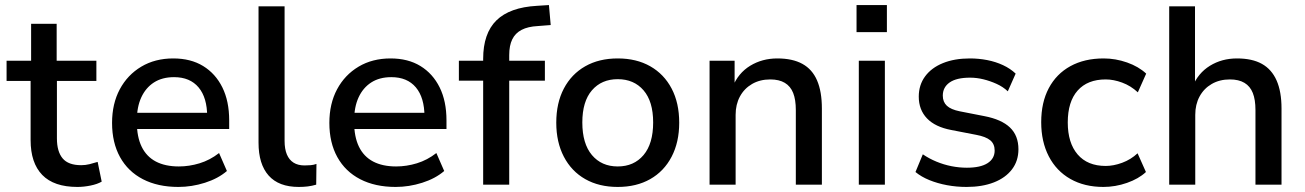

<svg xmlns="http://www.w3.org/2000/svg" viewBox="-20 -730 5158 759"><path d="M286 9Q193 9 147 -38.5Q101 -86 101 -176V-410H6V-490H103V-636H204V-490H361V-410H205V-183Q205 -131 227.5 -104Q250 -77 301 -77Q318 -77 334 -81Q350 -85 366 -90L382 -12Q365 -2 338 3.5Q311 9 286 9Z M685 9Q604 9 545 -21.5Q486 -52 454.5 -109Q423 -166 423 -244Q423 -320 453.5 -377Q484 -434 538.5 -466.5Q593 -499 665 -499Q734 -499 783 -469Q832 -439 859 -384.5Q886 -330 886 -254V-220H503V-284H815L799 -269Q799 -344 765 -384.5Q731 -425 668 -425Q621 -425 588.5 -404Q556 -383 538.5 -345Q521 -307 521 -254V-247Q521 -189 540 -150Q559 -111 596 -91.5Q633 -72 687 -72Q728 -72 769 -84.5Q810 -97 846 -125L877 -54Q842 -24 790 -7.5Q738 9 685 9Z M1161 9Q1082 9 1042 -36Q1002 -81 1002 -166V-705H1105V-173Q1105 -141 1114 -119.5Q1123 -98 1140.5 -87Q1158 -76 1184 -76Q1196 -76 1208 -77Q1220 -78 1231 -82L1230 0Q1213 5 1196.5 7Q1180 9 1161 9Z M1544 9Q1463 9 1404 -21.5Q1345 -52 1313.5 -109Q1282 -166 1282 -244Q1282 -320 1312.5 -377Q1343 -434 1397.5 -466.5Q1452 -499 1524 -499Q1593 -499 1642 -469Q1691 -439 1718 -384.5Q1745 -330 1745 -254V-220H1362V-284H1674L1658 -269Q1658 -344 1624 -384.5Q1590 -425 1527 -425Q1480 -425 1447.5 -404Q1415 -383 1397.5 -345Q1380 -307 1380 -254V-247Q1380 -189 1399 -150Q1418 -111 1455 -91.5Q1492 -72 1546 -72Q1587 -72 1628 -84.5Q1669 -97 1705 -125L1736 -54Q1701 -24 1649 -7.5Q1597 9 1544 9Z M1890 0V-411H1794V-490H1919L1890 -462V-497Q1890 -598 1942.5 -649.5Q1995 -701 2103 -707L2150 -710L2157 -631L2106 -627Q2067 -625 2042 -612Q2017 -599 2005 -574.5Q1993 -550 1993 -512V-476L1979 -490H2134V-411H1993V0Z M2422 9Q2348 9 2293.5 -22Q2239 -53 2209 -110.5Q2179 -168 2179 -245Q2179 -323 2209 -380Q2239 -437 2293.5 -468Q2348 -499 2422 -499Q2496 -499 2550.5 -468Q2605 -437 2635 -380Q2665 -323 2665 -245Q2665 -168 2635 -110.5Q2605 -53 2550.5 -22Q2496 9 2422 9ZM2422 -72Q2486 -72 2524 -117Q2562 -162 2562 -246Q2562 -329 2524 -373Q2486 -417 2422 -417Q2358 -417 2320 -373Q2282 -329 2282 -246Q2282 -162 2320 -117Q2358 -72 2422 -72Z M2785 0V-490H2884V-386H2876Q2898 -441 2945.5 -470Q2993 -499 3053 -499Q3113 -499 3152 -477.5Q3191 -456 3210 -412Q3229 -368 3229 -301V0H3126V-295Q3126 -336 3115.5 -362.5Q3105 -389 3082.5 -402.5Q3060 -416 3025 -416Q2984 -416 2953 -398Q2922 -380 2905 -348.5Q2888 -317 2888 -276V0Z M3366 -603V-710H3486V-603ZM3375 0V-490H3478V0Z M3801 9Q3761 9 3723.5 2Q3686 -5 3654 -18Q3622 -31 3599 -50L3628 -120Q3653 -103 3682 -91Q3711 -79 3741.5 -73Q3772 -67 3802 -67Q3856 -67 3884 -85Q3912 -103 3912 -135Q3912 -161 3894.5 -175.5Q3877 -190 3839 -197L3741 -216Q3677 -228 3644.5 -262Q3612 -296 3612 -348Q3612 -394 3637 -428Q3662 -462 3707.5 -480.5Q3753 -499 3814 -499Q3849 -499 3882.5 -492.5Q3916 -486 3945 -472.5Q3974 -459 3995 -439L3964 -369Q3945 -387 3919.5 -398.5Q3894 -410 3867.5 -416.5Q3841 -423 3815 -423Q3761 -423 3734 -404Q3707 -385 3707 -352Q3707 -327 3723 -312Q3739 -297 3774 -290L3871 -271Q3939 -258 3972.5 -226Q4006 -194 4006 -140Q4006 -94 3980.5 -60.5Q3955 -27 3909 -9Q3863 9 3801 9Z M4342 9Q4267 9 4211.5 -22.5Q4156 -54 4126 -112Q4096 -170 4096 -247Q4096 -325 4126 -381.5Q4156 -438 4211.5 -468.5Q4267 -499 4343 -499Q4390 -499 4435.5 -483Q4481 -467 4511 -439L4478 -365Q4450 -391 4416 -403.5Q4382 -416 4351 -416Q4279 -416 4240 -372Q4201 -328 4201 -246Q4201 -165 4240 -119.5Q4279 -74 4351 -74Q4382 -74 4416 -86.5Q4450 -99 4477 -124L4510 -50Q4481 -23 4435 -7Q4389 9 4342 9Z M4602 0V-705H4704V-387H4694Q4716 -441 4763 -470Q4810 -499 4870 -499Q4930 -499 4968.5 -477.5Q5007 -456 5026.5 -412Q5046 -368 5046 -301V0H4943V-295Q4943 -336 4932.5 -362.5Q4922 -389 4899.5 -402.5Q4877 -416 4842 -416Q4801 -416 4770 -398Q4739 -380 4722 -348.5Q4705 -317 4705 -276V0Z"/></svg>

Font: Nunito Sans 11pt SemiBold
Style: Regular
Weight: 600
Version: Version 3.101;gftools[0.9.27]